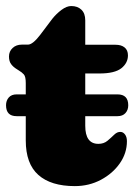

<svg xmlns="http://www.w3.org/2000/svg" viewBox="-24 -618 467 652"><path d="M-3.5 -260.5Q-3.5 -276.5 5.8 -287Q15 -297.5 32.5 -297.5H63.5V-336Q63.5 -358 57 -365.2Q50.5 -372.5 39.5 -379L32.5 -383.5Q21 -390.5 13.8 -400.2Q6.5 -410 6.5 -426Q6.5 -443.5 18.8 -455Q31 -466.5 50.5 -466.5H71Q87 -466.5 112 -499L153.5 -554Q167.5 -571.5 185 -584.5Q202.5 -597.5 218 -597.5Q239.5 -597.5 252.5 -585Q265.5 -572.5 265.5 -549V-466H368.5Q388 -466 399.2 -456.8Q410.5 -447.5 410.5 -430Q410.5 -404 388 -386.2Q365.5 -368.5 314 -368.5H265.5V-297.5H375Q411.5 -297.5 411.5 -260.5Q411.5 -244.5 402 -234Q392.5 -223.5 375 -223.5H265.5V-191Q265.5 -129.5 310 -129.5Q328.5 -129.5 341 -140Q353.5 -150.5 364 -160.8Q374.5 -171 386 -170Q394.5 -169.5 400.8 -161Q407 -152.5 407 -138.5Q407 -98 383 -63.5Q359 -29 318.8 -7.5Q278.5 14 230 14Q149 14 106.2 -24Q63.5 -62 63.5 -141V-223.5H32.5Q-3.5 -223.5 -3.5 -260.5Z"/></svg>

Font: Fraunces 72pt S100 Black
Style: Regular
Weight: 900
Version: Version 1.000; ttfautohint (v1.8.3)